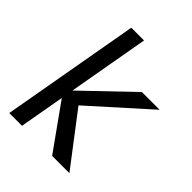

<svg xmlns="http://www.w3.org/2000/svg" viewBox="-209 -855 969 969"><g transform="rotate(45 275.5 -370.0)"><path d="M26.4 0 157.4 -740H248.4L117.4 0ZM137.4 -273 424.9 -548.3H551.4L224.7 -255.2L234.5 -289.7L455.6 0H332.4Z"/></g></svg>

Font: Poppins Variable
Style: Italic
Weight: 100
Italic angle: -10°
Designer: Jonny Pinhorn
Foundry: Indian Type Foundry
Version: Version 6.000